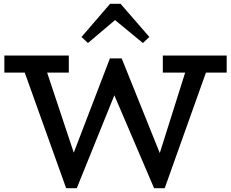

<svg xmlns="http://www.w3.org/2000/svg" viewBox="-20 -979 1218 1013"><path d="M3 -596V-686H343V-596ZM329 14 98 -631H217L403 -72L368 14ZM345 14 321 -48 560 -671H600L622 -572L385 14ZM793 14 544 -568 583 -671H622L863 -72L831 14ZM808 14 784 -48 968 -631H1079L849 14ZM839 -596V-686H1176V-596ZM444 -752 410 -784 561 -959H616L768 -784L734 -752L587 -873Z"/></svg>

Font: BioRhyme Medium
Style: Regular
Weight: 500
Designer: Aoife Mooney
Foundry: Aoife Mooney Type
Version: Version 1.600;gftools[0.9.33]